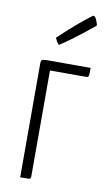

<svg xmlns="http://www.w3.org/2000/svg" viewBox="-83 -758 448 800"><g transform="rotate(10 141.0 -358.0)"><path d="M62 0V-482Q62 -495 67.5 -497.5Q73 -500 88 -500H272Q272 -483 271.5 -474.5Q271 -466 269 -463Q267 -460 260 -460H107V-13Q107 -6 105 -3.5Q103 -1 93.5 -0.5Q84 0 62 0ZM126 -572Q123 -572 118.5 -578.5Q114 -585 111 -592Q108 -599 108 -599Q130 -620 153.5 -641Q177 -662 197.5 -679Q218 -696 231 -706Q244 -716 245 -716Q254 -716 260 -700.5Q266 -685 267 -679Q265 -676 251 -665Q237 -654 217 -638Q197 -622 173 -604.5Q149 -587 126 -572Z"/></g></svg>

Font: Yanone Kaffeesatz Light
Style: Regular
Weight: 300
Designer: Yanone (Cyrillic: Daniel Pouzeot, Huerta Tipografica, and Cyreal)
Foundry: Yanone
Version: Version 2.003